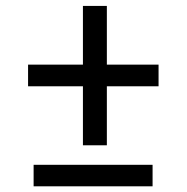

<svg xmlns="http://www.w3.org/2000/svg" viewBox="-20 -639 640 658"><path d="M346.2 -417.5H523.4V-343.3H346.2V-141.1H264.2V-343.3H76.2V-417.5H264.2V-618.7H346.2ZM502.9 -0.5H95.2V-74.2H502.9Z"/></svg>

Font: Roboto Mono
Style: Regular
Weight: 400
Designer: Google
Version: Version 2.000985; 2015; ttfautohint (v1.3)